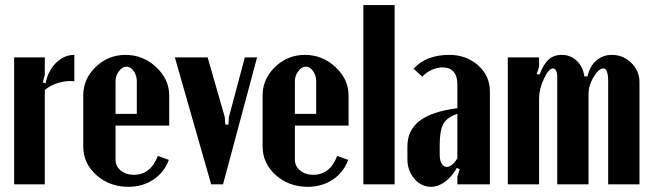

<svg xmlns="http://www.w3.org/2000/svg" viewBox="-20 -719 2544 749"><path d="M35.2 -495.1H154.8V-426.8L147 -397.9L158.2 -394Q166.5 -441.9 198.2 -473.4Q230 -504.9 270 -504.9V-401.9Q240.7 -405.8 206.8 -395.5Q172.9 -385.3 154.8 -367.2V0H35.2Z M304.7 -346.2Q304.7 -411.1 353.5 -458Q402.3 -504.9 469.7 -504.9Q538.1 -504.9 589.1 -457.3Q640.1 -409.7 640.1 -346.2V-229H430.7V-96.2Q430.7 -70.8 450.9 -54Q471.2 -37.1 502 -37.1Q567.9 -37.1 595.7 -110.8L638.7 -95.2Q620.1 -45.9 578.1 -18.1Q536.1 9.8 481 9.8Q407.2 9.8 356 -36.1Q304.7 -82 304.7 -147.9ZM430.7 -274.9H513.7V-402.8Q513.7 -424.8 501.5 -441.9Q489.3 -459 473.1 -459Q457.5 -459 444.1 -441.4Q430.7 -423.8 430.7 -402.8Z M982.9 -495.1 850.1 0H803.7L662.1 -495.1H790L856.9 -262.2L858.9 -232.9H871.1L873 -262.2L935.1 -495.1Z M1004.4 -346.2Q1004.4 -411.1 1053.2 -458Q1102.1 -504.9 1169.4 -504.9Q1237.8 -504.9 1288.8 -457.3Q1339.8 -409.7 1339.8 -346.2V-229H1130.4V-96.2Q1130.4 -70.8 1150.6 -54Q1170.9 -37.1 1201.7 -37.1Q1267.6 -37.1 1295.4 -110.8L1338.4 -95.2Q1319.8 -45.9 1277.8 -18.1Q1235.8 9.8 1180.7 9.8Q1106.9 9.8 1055.7 -36.1Q1004.4 -82 1004.4 -147.9ZM1130.4 -274.9H1213.4V-402.8Q1213.4 -424.8 1201.2 -441.9Q1189 -459 1172.9 -459Q1157.2 -459 1143.8 -441.4Q1130.4 -423.8 1130.4 -402.8Z M1397.5 0V-699.2H1519.5V0Z M1569.3 -98.1V-147.9Q1569.3 -210.9 1616.9 -247.6Q1664.6 -284.2 1764.2 -296.9V-390.1Q1764.2 -422.4 1749.3 -439.2Q1734.4 -456.1 1706.5 -456.1Q1685.5 -456.1 1663.8 -446.3Q1642.1 -436.5 1627.4 -419.9L1593.3 -451.2Q1643.1 -504.9 1732.4 -504.9Q1799.8 -504.9 1845.5 -463.9Q1891.1 -422.9 1891.1 -362.8V0H1764.2V-29.8L1773.4 -59.1L1762.2 -64Q1742.2 -28.8 1715.6 -9.5Q1689 9.8 1661.1 9.8Q1623.5 9.8 1596.4 -21.7Q1569.3 -53.2 1569.3 -98.1ZM1723.1 -67.9Q1743.2 -67.9 1764.2 -101.1V-274.9Q1723.6 -261.2 1709.5 -235.8Q1695.3 -210.4 1695.3 -151.9V-115.2Q1695.3 -93.8 1702.9 -80.8Q1710.4 -67.9 1723.1 -67.9Z M2272 -420.9Q2280.3 -460 2305.7 -482.4Q2331.1 -504.9 2366.7 -504.9Q2411.1 -504.9 2442.9 -473.6Q2474.6 -442.4 2474.6 -398.9V0H2352.5V-399.9Q2352.5 -452.1 2334 -452.1Q2315.4 -452.1 2295.7 -418.7Q2275.9 -385.3 2275.9 -353V0H2153.8V-419.9Q2153.8 -434.6 2149.2 -443.4Q2144.5 -452.1 2137.7 -452.1Q2120.6 -452.1 2101.8 -411.9Q2083 -371.6 2083 -335.9V0H1960.9V-495.1H2083V-458L2073.7 -430.2L2085 -428.2Q2100.1 -468.8 2120.4 -486.8Q2140.6 -504.9 2170.9 -504.9Q2206.1 -504.9 2230 -481.9Q2253.9 -459 2259.8 -420.9Z"/></svg>

Font: Moniqa Black Paragraph
Style: Regular
Weight: 900
Designer: Rajesh Rajput
Foundry: Rajesh Rajput
Version: Version 1.000